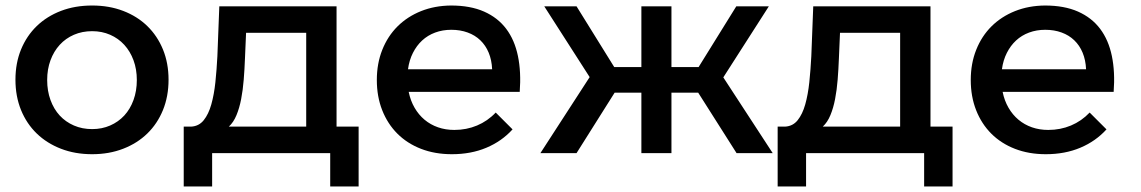

<svg xmlns="http://www.w3.org/2000/svg" viewBox="-20 -555 4137 696"><path d="M314 -535Q375.5 -535 426.5 -515.5Q477.5 -496 514 -460.5Q550.5 -425 570.8 -375.5Q591 -326 591 -266Q591 -206 570.8 -156.2Q550.5 -106.5 514 -71Q477.5 -35.5 426.5 -15.8Q375.5 4 314 4Q252 4 201 -15.8Q150 -35.5 113.2 -71Q76.5 -106.5 56.2 -156.2Q36 -206 36 -266Q36 -326 56.2 -375.5Q76.5 -425 113.2 -460.5Q150 -496 201 -515.5Q252 -535 314 -535ZM314 -442Q278 -442 248 -429Q218 -416 196.5 -392.5Q175 -369 163 -336.5Q151 -304 151 -265Q151 -225.5 163 -192.5Q175 -159.5 196.5 -136.2Q218 -113 248 -100Q278 -87 314 -87Q349.5 -87 379.2 -100Q409 -113 430.5 -136.2Q452 -159.5 464 -192.5Q476 -225.5 476 -265Q476 -304 464 -336.5Q452 -369 430.5 -392.5Q409 -416 379.2 -429Q349.5 -442 314 -442Z M646 121V-96H673Q701 -97.5 718.5 -119.2Q736 -141 746 -176.5Q756 -212 760.8 -257.2Q765.5 -302.5 768 -351L775 -532H1200V-96H1280V121H1177V0H749V121ZM868 -343Q866.5 -304 863.5 -266.2Q860.5 -228.5 854.2 -196Q848 -163.5 837.2 -137.5Q826.5 -111.5 809.5 -96H1090V-436H872Z M1461.5 -222Q1468 -190 1482.8 -164.5Q1497.5 -139 1519 -121Q1540.5 -103 1567.8 -93.5Q1595 -84 1627 -84Q1671 -84 1709.2 -100Q1747.5 -116 1777 -147L1838 -86Q1799 -43 1743.2 -19.5Q1687.5 4 1618 4Q1556.5 4 1506.2 -15.5Q1456 -35 1420.5 -70.5Q1385 -106 1365.5 -155.5Q1346 -205 1346 -265Q1346 -325 1365.8 -374.5Q1385.5 -424 1421.2 -459.5Q1457 -495 1506.5 -514.8Q1556 -534.5 1615 -535Q1685 -535 1734.8 -513Q1784.5 -491 1815 -450.5Q1845.5 -410 1857.5 -352Q1869.5 -294 1864 -222ZM1616 -447Q1584.5 -447 1557.5 -437Q1530.5 -427 1510.2 -408.2Q1490 -389.5 1476.8 -363.2Q1463.5 -337 1459 -304H1764Q1762.5 -337.5 1751.5 -364Q1740.5 -390.5 1721.2 -409Q1702 -427.5 1675.2 -437.2Q1648.5 -447 1616 -447Z M2650 0 2511 -219H2414V0H2305V-219H2208L2070 0H1939L2117.5 -275.5L1953 -532H2070L2206.5 -312H2305V-532H2414V-312H2512.5L2649 -532H2767L2602 -274.5L2781 0Z M2799 121V-96H2826Q2854 -97.5 2871.5 -119.2Q2889 -141 2899 -176.5Q2909 -212 2913.8 -257.2Q2918.5 -302.5 2921 -351L2928 -532H3353V-96H3433V121H3330V0H2902V121ZM3021 -343Q3019.5 -304 3016.5 -266.2Q3013.5 -228.5 3007.2 -196Q3001 -163.5 2990.2 -137.5Q2979.5 -111.5 2962.5 -96H3243V-436H3025Z M3614.5 -222Q3621 -190 3635.8 -164.5Q3650.5 -139 3672 -121Q3693.5 -103 3720.8 -93.5Q3748 -84 3780 -84Q3824 -84 3862.2 -100Q3900.5 -116 3930 -147L3991 -86Q3952 -43 3896.2 -19.5Q3840.5 4 3771 4Q3709.5 4 3659.2 -15.5Q3609 -35 3573.5 -70.5Q3538 -106 3518.5 -155.5Q3499 -205 3499 -265Q3499 -325 3518.8 -374.5Q3538.5 -424 3574.2 -459.5Q3610 -495 3659.5 -514.8Q3709 -534.5 3768 -535Q3838 -535 3887.8 -513Q3937.5 -491 3968 -450.5Q3998.5 -410 4010.5 -352Q4022.5 -294 4017 -222ZM3769 -447Q3737.5 -447 3710.5 -437Q3683.5 -427 3663.2 -408.2Q3643 -389.5 3629.8 -363.2Q3616.5 -337 3612 -304H3917Q3915.5 -337.5 3904.5 -364Q3893.5 -390.5 3874.2 -409Q3855 -427.5 3828.2 -437.2Q3801.5 -447 3769 -447Z"/></svg>

Font: Argentum Sans
Style: Regular
Weight: 400
Designer: Julieta Ulanovsky, Owen Earl, Chris M. Simpson, Rasmus Andersson, Cristiano Sobral
Foundry: The Argentum Sans Project Authors
Version: Version 3.135; ttfautohint (v1.8.4.7-5d5b-dirty)